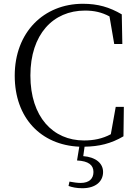

<svg xmlns="http://www.w3.org/2000/svg" viewBox="-20 -762 728 1017"><path d="M388 88C450 91 475 113 475 149C475 184 453 207 407 207C389 207 370 204 348 200L343 223C362 230 386 235 416 235C488 235 526 198 526 149C526 103 487 70 421 65L428 15C504 14 568 -1 634 -40L636 -196H593L567 -51C522 -27 476 -18 425 -18C261 -18 141 -142 141 -362C141 -580 261 -706 430 -706C479 -706 519 -697 560 -675L585 -529H628L625 -686C560 -724 499 -742 419 -742C212 -742 58 -591 58 -361C58 -138 196 6 400 15Z"/></svg>

Font: Noto Serif KR Light
Style: Regular
Weight: 300
Designer: Ryoko NISHIZUKA 西塚涼子 (kana & ideographs); Frank Grießhammer (Latin, Greek & Cyrillic); Wenlong ZHANG 张文龙 (bopomofo); San
Foundry: Adobe
Version: Version 2.001;hotconv 1.1.0;makeotfexe 2.6.0